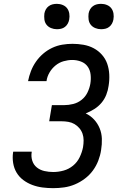

<svg xmlns="http://www.w3.org/2000/svg" viewBox="-20 -971 640 999"><path d="M257 8Q229 8 201.5 4.5Q174 1 148.5 -8.5Q123 -18 101.5 -34Q80 -50 66.5 -72.5Q53 -95 48.5 -122.5Q44 -150 48 -178L49 -182H145V-180Q141 -156 148 -134.5Q155 -113 172 -99.5Q189 -86 211.5 -81Q234 -76 257 -76Q284 -76 311 -83.5Q338 -91 360 -109Q382 -127 394.5 -153Q407 -179 412 -205Q415 -223 415 -241Q415 -259 409.5 -275Q404 -291 393 -304Q382 -317 367.5 -325.5Q353 -334 335.5 -337Q318 -340 300 -340H236L250 -424H314Q337 -424 361 -430Q385 -436 404.5 -451.5Q424 -467 435 -489.5Q446 -512 450 -535Q454 -559 451.5 -582.5Q449 -606 436.5 -624Q424 -642 402 -650.5Q380 -659 356 -659Q334 -659 311 -652.5Q288 -646 269 -630.5Q250 -615 237.5 -593.5Q225 -572 222 -549H126Q131 -575 141 -601Q151 -627 167 -650Q183 -673 204.5 -691.5Q226 -710 251.5 -722Q277 -734 304 -738.5Q331 -743 357 -743Q386 -743 414.5 -738Q443 -733 467.5 -720Q492 -707 510.5 -686Q529 -665 538 -639Q547 -613 548.5 -583.5Q550 -554 545 -524Q542 -501 533 -478Q524 -455 508 -436Q492 -417 470.5 -403.5Q449 -390 426 -381Q451 -369 469.5 -349Q488 -329 498.5 -303.5Q509 -278 510 -249Q511 -220 506 -190Q502 -163 491.5 -135.5Q481 -108 463.5 -84Q446 -60 421.5 -41.5Q397 -23 369.5 -11.5Q342 0 313.5 4Q285 8 257 8ZM506 -819Q490 -819 475.5 -825Q461 -831 452 -842.5Q443 -854 441 -869.5Q439 -885 441 -901Q443 -912 448.5 -922Q454 -932 463.5 -939Q473 -946 484 -948.5Q495 -951 506 -951Q522 -951 536.5 -945Q551 -939 559.5 -927.5Q568 -916 570.5 -900.5Q573 -885 570 -869Q568 -858 562.5 -848Q557 -838 548 -831Q539 -824 528 -821.5Q517 -819 506 -819ZM276 -819Q260 -819 245.5 -825Q231 -831 222 -842.5Q213 -854 211 -869.5Q209 -885 211 -901Q213 -912 218.5 -922Q224 -932 233.5 -939Q243 -946 254 -948.5Q265 -951 276 -951Q292 -951 306.5 -945Q321 -939 329.5 -927.5Q338 -916 340.5 -900.5Q343 -885 340 -869Q338 -858 332.5 -848Q327 -838 318 -831Q309 -824 298 -821.5Q287 -819 276 -819Z"/></svg>

Font: Iosevka Custom Medium Oblique
Style: Regular
Weight: 500
Italic angle: -9°
Designer: Belleve Invis
Foundry: Belleve Invis
Version: Version 27.0.1